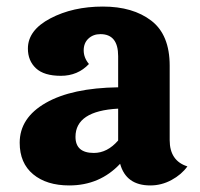

<svg xmlns="http://www.w3.org/2000/svg" viewBox="-20 -554 609 585"><path d="M210 -137Q210 -88 266 -88Q307 -88 340 -126V-223Q210 -216 210 -137ZM497 -354V-127Q497 -64 551 -47Q533 -22 502.5 -5.5Q472 11 438 11Q364 11 346 -55Q284 11 191 11Q122 11 81 -23Q40 -57 40 -119Q40 -195 119.5 -240.5Q199 -286 340 -288V-383Q340 -450 286 -450Q264 -450 249.5 -436.5Q235 -423 235 -400.5Q235 -378 251 -359Q217 -323 165.5 -323Q114 -323 89.5 -346Q65 -369 65 -406Q65 -462 133.5 -498Q202 -534 293.5 -534Q385 -534 441 -491Q497 -448 497 -354Z"/></svg>

Font: Laila
Style: Bold
Weight: 700
Designer: Hitesh Malaviya
Foundry: Indian Type Foundry
Version: Version 1.302;PS 1.0;hotconv 1.0.78;makeotf.lib2.5.61930; tt